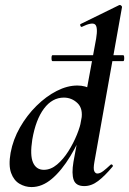

<svg xmlns="http://www.w3.org/2000/svg" viewBox="-20 -746 524 779"><path d="M193 -498Q189 -498 189 -510Q189 -522 193 -522H480Q484 -522 484 -510Q484 -498 480 -498ZM108 13Q82 13 59 -0.5Q36 -14 25 -44.5Q14 -75 23 -126Q33 -180 61 -229Q89 -278 128 -316.5Q167 -355 210 -377Q253 -399 294 -399Q327 -399 352.5 -383Q378 -367 380 -332L330 -246Q301 -171 265.5 -112.5Q230 -54 190.5 -20.5Q151 13 108 13ZM158 -57Q186 -57 211.5 -78.5Q237 -100 257.5 -132.5Q278 -165 292 -199.5Q306 -234 310 -260Q318 -305 294.5 -327.5Q271 -350 239 -350Q192 -350 158.5 -305.5Q125 -261 111 -180Q101 -116 114 -86.5Q127 -57 158 -57ZM322 9Q288 9 279 -16Q270 -41 278 -89L370 -589Q378 -637 365.5 -647Q353 -657 312 -637Q308 -636 306 -642Q304 -648 308 -649L463 -725Q468 -727 472 -723Q476 -719 475 -717L363 -89Q358 -61 362.5 -51.5Q367 -42 375 -42Q386 -42 399 -52Q412 -62 428 -77Q432 -81 436 -77Q440 -73 436 -69Q405 -32 378 -11.5Q351 9 322 9Z"/></svg>

Font: Cormorant Light
Style: Italic
Weight: 300
Italic angle: -10°
Designer: Christian Thalmann (Catharsis Fonts)
Foundry: Catharsis Fonts
Version: Version 4.000